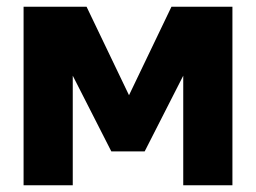

<svg xmlns="http://www.w3.org/2000/svg" viewBox="-20 -550 760 570"><path d="M50 0V-530H237L363 -267.3L489 -530H670V0H524V-325.3L409.5 -100.5H310.5L196 -325.3V0Z"/></svg>

Font: Golos Text
Style: Regular
Weight: 400
Designer: A.Korolkova, Vitaly Kuzmin
Foundry: ParaType Ltd
Version: Version 2.004